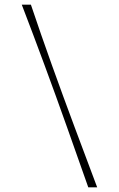

<svg xmlns="http://www.w3.org/2000/svg" viewBox="-20 -760 508 820"><path d="M395 40H357Q313 -85 266 -217.5Q219 -350 170 -482.5Q121 -615 73 -740H112Q154 -615 201.5 -482.5Q249 -350 298.5 -217.5Q348 -85 395 40Z"/></svg>

Font: Ojuju Light
Style: Regular
Weight: 300
Designer: Chisaokwu Joboson, Mirko Velimirovic
Foundry: Udi Foundry
Version: Version 1.000